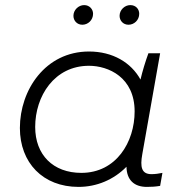

<svg xmlns="http://www.w3.org/2000/svg" viewBox="-20 -729 711 753"><path d="M556 4C575 4 590 3 608 0L617 -51C602 -48 589 -46 574 -46C535 -46 529 -74 538 -124L608 -520H562C550 -487 539 -451 531 -417C494 -484 422 -527 329 -527C158 -527 58 -376 58 -227C58 -91 148 4 288 4C359 4 426 -24 476 -75C477 -23 506 4 556 4ZM329 -471C405 -471 508 -426 508 -292C508 -172 436 -51 299 -51C188 -51 118 -122 118 -231C118 -352 193 -471 329 -471ZM303 -632C325 -632 345 -650 345 -675C345 -693 331 -709 310 -709C288 -709 268 -690 268 -667C268 -648 282 -632 303 -632ZM484 -632C506 -632 526 -650 526 -675C526 -693 513 -709 491 -709C469 -709 449 -690 449 -667C449 -648 463 -632 484 -632Z"/></svg>

Font: Fixel Display Light
Style: Italic
Weight: 300
Italic angle: -10°
Designer: AlfaBravo + MacPaw
Foundry: Kyrylo Tkachov, Marchela Mozhyna, Serhii Makarenko, Maria Weinstein, Zakhar Kryvoshyya
Version: Version 1.210;Glyphs 3.2 (3217)